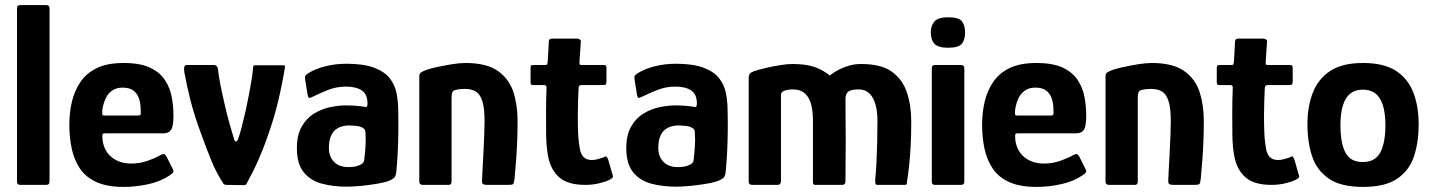

<svg xmlns="http://www.w3.org/2000/svg" viewBox="-20 -728 5639 756"><path d="M47 -12V-696Q47 -708 60 -708H161Q175 -708 175 -696V-12Q175 0 161 0H60Q47 0 47 -12Z M253 -237Q253 -284 263 -327Q273 -370 296.5 -405Q320 -440 361.5 -460Q403 -480 466 -480Q532 -480 571 -461.5Q610 -443 630 -412Q650 -381 656.5 -344.5Q663 -308 663 -272Q663 -230 653.5 -216.5Q644 -203 624 -203H392Q386 -203 384.5 -200.5Q383 -198 383 -191Q383 -161 396.5 -136.5Q410 -112 436 -98Q462 -84 497 -84Q530 -84 560 -94.5Q590 -105 604 -113Q616 -120 623 -121.5Q630 -123 638 -107L659 -65Q665 -54 662 -49.5Q659 -45 649 -38Q614 -14 565 -3Q516 8 467 8Q402 8 360 -11Q318 -30 295 -64Q272 -98 262.5 -142.5Q253 -187 253 -237ZM534 -293Q534 -321 527 -341Q520 -361 504.5 -372Q489 -383 463 -383Q442 -383 427.5 -375Q413 -367 404 -354Q395 -341 390 -325.5Q385 -310 383 -296Q382 -280 383 -276.5Q384 -273 391 -273H522Q531 -273 533 -276Q535 -279 534 -293Z M871 0Q863 0 859 -6Q832 -47 812.5 -95Q793 -143 776 -190Q746 -270 730.5 -331Q715 -392 706 -443Q701 -472 715 -472H822Q829 -472 833 -467.5Q837 -463 838 -458Q841 -429 847.5 -396Q854 -363 864 -320Q875 -271 884.5 -238.5Q894 -206 902 -179Q905 -170 909.5 -171Q914 -172 917 -179Q924 -198 931 -225Q938 -252 948 -295Q958 -343 966.5 -389.5Q975 -436 977 -466Q978 -471 983 -471H1097Q1103 -471 1102 -464Q1092 -400 1075.5 -330.5Q1059 -261 1033 -189Q1018 -145 998 -99.5Q978 -54 951 -5Q948 1 942 1Z M1344 7Q1293 7 1248.5 -4.5Q1204 -16 1176.5 -49Q1149 -82 1149 -145Q1149 -197 1168.5 -230.5Q1188 -264 1218.5 -282Q1249 -300 1282 -306.5Q1315 -313 1341 -313Q1362 -313 1381.5 -311.5Q1401 -310 1418 -307Q1427 -304 1427 -320Q1427 -357 1404.5 -372Q1382 -387 1342 -387Q1304 -387 1269.5 -373Q1235 -359 1211 -347Q1200 -341 1196.5 -343Q1193 -345 1191 -356L1182 -412Q1180 -425 1182 -429Q1184 -433 1193 -439Q1219 -456 1259 -466.5Q1299 -477 1344 -477Q1412 -477 1453 -461.5Q1494 -446 1514.5 -420Q1535 -394 1541.5 -360.5Q1548 -327 1548 -291Q1549 -249 1548.5 -208.5Q1548 -168 1546 -128Q1544 -88 1540 -47Q1538 -36 1534 -30.5Q1530 -25 1518 -19Q1504 -12 1481 -7.5Q1458 -3 1431.5 0.5Q1405 4 1382 5.5Q1359 7 1344 7ZM1352 -70Q1360 -70 1370 -71Q1380 -72 1390 -75.5Q1400 -79 1406.5 -84Q1413 -89 1414 -97Q1417 -121 1419 -150Q1421 -179 1419 -206Q1419 -219 1409 -224Q1399 -231 1380.5 -232.5Q1362 -234 1350 -234Q1341 -234 1327.5 -230.5Q1314 -227 1302 -218Q1290 -209 1282.5 -191Q1275 -173 1275 -145Q1275 -123 1284 -106Q1293 -89 1310 -79.5Q1327 -70 1352 -70Z M1645 0Q1631 0 1631 -13Q1631 -117 1631 -220.5Q1631 -324 1631 -428Q1631 -438 1638 -443Q1645 -448 1665 -455Q1678 -459 1703.5 -464.5Q1729 -470 1759 -475Q1789 -480 1813 -480Q1896 -480 1940.5 -448.5Q1985 -417 2001.5 -365.5Q2018 -314 2018 -252Q2018 -215 2016.5 -174.5Q2015 -134 2012 -95Q2009 -56 2006 -24Q2004 -6 2000 -3Q1996 0 1982 0H1900Q1886 0 1881.5 -3.5Q1877 -7 1878 -19Q1878 -23 1879.5 -50.5Q1881 -78 1883 -116Q1885 -154 1886.5 -191Q1888 -228 1888 -251Q1888 -303 1879 -330.5Q1870 -358 1853 -368Q1836 -378 1810 -378Q1800 -378 1791 -377Q1782 -376 1775 -374Q1766 -373 1762 -366Q1758 -359 1758 -343Q1758 -301 1758 -246Q1758 -191 1758 -132Q1758 -73 1758 -13Q1758 0 1747 0Z M2285 0Q2217 0 2183.5 -28.5Q2150 -57 2139 -108Q2131 -150 2130.5 -194Q2130 -238 2130 -283Q2130 -312 2130.5 -334Q2131 -356 2132 -383Q2132 -393 2123 -393H2082Q2074 -393 2071.5 -395Q2069 -397 2069 -407V-457Q2069 -469 2071.5 -470.5Q2074 -472 2085 -472H2126Q2134 -472 2135 -476Q2136 -480 2137 -489L2141 -564Q2141 -576 2153 -576H2253Q2258 -576 2263 -572.5Q2268 -569 2267 -564L2262 -489Q2261 -477 2262.5 -474.5Q2264 -472 2270 -472H2354Q2364 -472 2366 -469.5Q2368 -467 2368 -455V-408Q2368 -398 2365 -395.5Q2362 -393 2352 -393H2269Q2263 -393 2260.5 -389.5Q2258 -386 2258 -379Q2257 -353 2256 -326.5Q2255 -300 2255 -272Q2255 -237 2256.5 -201.5Q2258 -166 2265 -133Q2271 -114 2282 -106Q2293 -98 2311 -98Q2323 -98 2334 -101.5Q2345 -105 2353 -107Q2365 -114 2368 -111.5Q2371 -109 2375 -99L2392 -39Q2396 -32 2390 -26.5Q2384 -21 2366 -14Q2354 -10 2340 -6.5Q2326 -3 2312 -1.5Q2298 0 2285 0Z M2641 7Q2590 7 2545.5 -4.5Q2501 -16 2473.5 -49Q2446 -82 2446 -145Q2446 -197 2465.5 -230.5Q2485 -264 2515.5 -282Q2546 -300 2579 -306.5Q2612 -313 2638 -313Q2659 -313 2678.5 -311.5Q2698 -310 2715 -307Q2724 -304 2724 -320Q2724 -357 2701.5 -372Q2679 -387 2639 -387Q2601 -387 2566.5 -373Q2532 -359 2508 -347Q2497 -341 2493.5 -343Q2490 -345 2488 -356L2479 -412Q2477 -425 2479 -429Q2481 -433 2490 -439Q2516 -456 2556 -466.5Q2596 -477 2641 -477Q2709 -477 2750 -461.5Q2791 -446 2811.5 -420Q2832 -394 2838.5 -360.5Q2845 -327 2845 -291Q2846 -249 2845.5 -208.5Q2845 -168 2843 -128Q2841 -88 2837 -47Q2835 -36 2831 -30.5Q2827 -25 2815 -19Q2801 -12 2778 -7.5Q2755 -3 2728.5 0.5Q2702 4 2679 5.5Q2656 7 2641 7ZM2649 -70Q2657 -70 2667 -71Q2677 -72 2687 -75.5Q2697 -79 2703.5 -84Q2710 -89 2711 -97Q2714 -121 2716 -150Q2718 -179 2716 -206Q2716 -219 2706 -224Q2696 -231 2677.5 -232.5Q2659 -234 2647 -234Q2638 -234 2624.5 -230.5Q2611 -227 2599 -218Q2587 -209 2579.5 -191Q2572 -173 2572 -145Q2572 -123 2581 -106Q2590 -89 2607 -79.5Q2624 -70 2649 -70Z M2942 0Q2928 0 2928 -13V-422Q2928 -432 2933 -438Q2938 -444 2950 -448Q2968 -454 2995.5 -460.5Q3023 -467 3051.5 -471.5Q3080 -476 3100 -476Q3153 -476 3186.5 -464.5Q3220 -453 3247 -431Q3267 -446 3286.5 -455.5Q3306 -465 3326.5 -470.5Q3347 -476 3371 -476Q3450 -476 3492 -445.5Q3534 -415 3551 -364Q3568 -313 3568 -250Q3568 -199 3566 -159Q3564 -119 3560.5 -84Q3557 -49 3551 -10Q3551 -3 3549 -1.5Q3547 0 3542 0H3435Q3429 0 3427.5 -3.5Q3426 -7 3426 -19Q3429 -48 3431 -86.5Q3433 -125 3434 -169Q3435 -213 3435 -254Q3435 -270 3432.5 -290.5Q3430 -311 3422.5 -330.5Q3415 -350 3400 -363Q3385 -376 3360 -376Q3331 -376 3320 -367Q3309 -358 3309 -338Q3309 -295 3309.5 -254Q3310 -213 3310 -173.5Q3310 -134 3309.5 -94.5Q3309 -55 3309 -14Q3309 0 3296 0H3190Q3181 0 3181 -10V-253Q3181 -289 3174 -316.5Q3167 -344 3149.5 -360Q3132 -376 3100 -376Q3091 -376 3082.5 -374.5Q3074 -373 3067 -370Q3055 -366 3055 -353V-16Q3055 0 3042 0Z M3780 -601Q3780 -571 3767 -555.5Q3754 -540 3713 -540Q3674 -540 3659.5 -555.5Q3645 -571 3645 -601Q3645 -627 3659.5 -643.5Q3674 -660 3713 -660Q3756 -660 3768 -643.5Q3780 -627 3780 -601ZM3777 -12Q3777 0 3763 0H3661Q3649 0 3649 -12V-460Q3649 -472 3661 -472H3763Q3777 -472 3777 -460Z M3847 -237Q3847 -284 3857 -327Q3867 -370 3890.5 -405Q3914 -440 3955.5 -460Q3997 -480 4060 -480Q4126 -480 4165 -461.5Q4204 -443 4224 -412Q4244 -381 4250.5 -344.5Q4257 -308 4257 -272Q4257 -230 4247.5 -216.5Q4238 -203 4218 -203H3986Q3980 -203 3978.5 -200.5Q3977 -198 3977 -191Q3977 -161 3990.5 -136.5Q4004 -112 4030 -98Q4056 -84 4091 -84Q4124 -84 4154 -94.5Q4184 -105 4198 -113Q4210 -120 4217 -121.5Q4224 -123 4232 -107L4253 -65Q4259 -54 4256 -49.5Q4253 -45 4243 -38Q4208 -14 4159 -3Q4110 8 4061 8Q3996 8 3954 -11Q3912 -30 3889 -64Q3866 -98 3856.5 -142.5Q3847 -187 3847 -237ZM4128 -293Q4128 -321 4121 -341Q4114 -361 4098.5 -372Q4083 -383 4057 -383Q4036 -383 4021.5 -375Q4007 -367 3998 -354Q3989 -341 3984 -325.5Q3979 -310 3977 -296Q3976 -280 3977 -276.5Q3978 -273 3985 -273H4116Q4125 -273 4127 -276Q4129 -279 4128 -293Z M4347 0Q4333 0 4333 -13Q4333 -117 4333 -220.5Q4333 -324 4333 -428Q4333 -438 4340 -443Q4347 -448 4367 -455Q4380 -459 4405.5 -464.5Q4431 -470 4461 -475Q4491 -480 4515 -480Q4598 -480 4642.5 -448.5Q4687 -417 4703.5 -365.5Q4720 -314 4720 -252Q4720 -215 4718.5 -174.5Q4717 -134 4714 -95Q4711 -56 4708 -24Q4706 -6 4702 -3Q4698 0 4684 0H4602Q4588 0 4583.5 -3.5Q4579 -7 4580 -19Q4580 -23 4581.5 -50.5Q4583 -78 4585 -116Q4587 -154 4588.5 -191Q4590 -228 4590 -251Q4590 -303 4581 -330.5Q4572 -358 4555 -368Q4538 -378 4512 -378Q4502 -378 4493 -377Q4484 -376 4477 -374Q4468 -373 4464 -366Q4460 -359 4460 -343Q4460 -301 4460 -246Q4460 -191 4460 -132Q4460 -73 4460 -13Q4460 0 4449 0Z M4987 0Q4919 0 4885.5 -28.5Q4852 -57 4841 -108Q4833 -150 4832.5 -194Q4832 -238 4832 -283Q4832 -312 4832.5 -334Q4833 -356 4834 -383Q4834 -393 4825 -393H4784Q4776 -393 4773.5 -395Q4771 -397 4771 -407V-457Q4771 -469 4773.5 -470.5Q4776 -472 4787 -472H4828Q4836 -472 4837 -476Q4838 -480 4839 -489L4843 -564Q4843 -576 4855 -576H4955Q4960 -576 4965 -572.5Q4970 -569 4969 -564L4964 -489Q4963 -477 4964.5 -474.5Q4966 -472 4972 -472H5056Q5066 -472 5068 -469.5Q5070 -467 5070 -455V-408Q5070 -398 5067 -395.5Q5064 -393 5054 -393H4971Q4965 -393 4962.5 -389.5Q4960 -386 4960 -379Q4959 -353 4958 -326.5Q4957 -300 4957 -272Q4957 -237 4958.5 -201.5Q4960 -166 4967 -133Q4973 -114 4984 -106Q4995 -98 5013 -98Q5025 -98 5036 -101.5Q5047 -105 5055 -107Q5067 -114 5070 -111.5Q5073 -109 5077 -99L5094 -39Q5098 -32 5092 -26.5Q5086 -21 5068 -14Q5056 -10 5042 -6.5Q5028 -3 5014 -1.5Q5000 0 4987 0Z M5347 8Q5260 8 5212.5 -24.5Q5165 -57 5146.5 -112.5Q5128 -168 5128 -239Q5128 -308 5149 -362.5Q5170 -417 5217.5 -448.5Q5265 -480 5347 -480Q5430 -480 5477.5 -448.5Q5525 -417 5545.5 -362.5Q5566 -308 5566 -239Q5566 -169 5548 -113.5Q5530 -58 5482.5 -25Q5435 8 5347 8ZM5346 -90Q5395 -90 5415 -128Q5435 -166 5435 -235Q5435 -304 5413.5 -339.5Q5392 -375 5346 -375Q5301 -375 5279.5 -339.5Q5258 -304 5258 -235Q5258 -165 5277.5 -127.5Q5297 -90 5346 -90Z"/></svg>

Font: Glory
Style: Bold
Weight: 700
Designer: Robert Leuschke
Foundry: Robert Leuschke
Version: Version 1.011